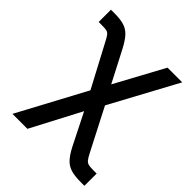

<svg xmlns="http://www.w3.org/2000/svg" viewBox="-203 -660 984 984"><g transform="rotate(45 288.5 -168.0)"><path d="M248 -168.9 129.9 -391.6Q115.2 -420.4 107.4 -430.4Q99.6 -440.4 89.4 -443.4Q79.1 -446.3 54.7 -446.3H30.3V-535.2H54.7Q99.1 -535.2 126 -526.9Q152.8 -518.6 172.9 -497.1Q192.9 -475.6 214.8 -433.6L301.8 -265.6L445.3 -530.3H551.8L355.5 -167L472.7 60.5Q484.9 84.5 493.2 94.5Q501.5 104.5 512.9 107.4Q524.4 110.4 547.9 110.4H572.3V199.2H547.9Q503.4 199.2 476.1 191.4Q448.7 183.6 428.7 163.1Q408.7 142.6 387.7 102.5L300.8 -70.3L159.2 199.2H50.8Z"/></g></svg>

Font: Pretendard JP Medium
Style: Regular
Weight: 500
Designer: Base glyphs from Inter by Rasmus Andersson; Hangeul glyphs from Noto Sans CJK(Source Han Sans) by Jang Soo-young and Kan
Foundry: Kil Hyung-jin
Version: Version 1.309